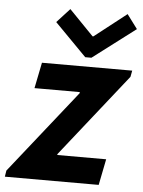

<svg xmlns="http://www.w3.org/2000/svg" viewBox="-71 -816 641 860"><g transform="rotate(5 249.0 -386.5)"><path d="M-12.2 -27.8 284.7 -401.9V-406.7H81.1L104.5 -522.9H510.3L504.9 -494.6L209 -121.1V-117.2H428.7L405.3 0H-16.6ZM152.3 -710 210.4 -773.4 319.8 -660.6H323.7L467.8 -773.4L515.1 -710L323.2 -564.5H295.4Z"/></g></svg>

Font: Reddit Sans Chocolate
Style: Bold Italic
Weight: 700
Italic angle: -11.25°
Designer: Stephen Hutchings
Version: Version 1.013